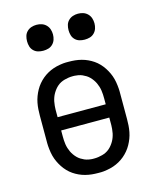

<svg xmlns="http://www.w3.org/2000/svg" viewBox="-112 -810 724 894"><g transform="rotate(-15 250.0 -362.5)"><path d="M250 8Q234 8 219 6.5Q204 5 188.5 1Q173 -3 159 -9.5Q145 -16 132.5 -24.5Q120 -33 109 -44.5Q98 -56 89.5 -69Q81 -82 74.5 -96Q68 -110 64 -125Q60 -140 58 -158Q56 -176 56 -187V-320Q56 -335 57 -350.5Q58 -366 61 -381.5Q64 -397 69.5 -411.5Q75 -426 82.5 -439.5Q90 -453 100 -465Q110 -477 122 -487Q134 -497 147.5 -504.5Q161 -512 175.5 -517Q190 -522 208 -525Q226 -528 237 -528H250Q266 -528 281 -526.5Q296 -525 311.5 -521Q327 -517 341 -510.5Q355 -504 367.5 -495.5Q380 -487 391 -475.5Q402 -464 410.5 -451Q419 -438 425.5 -424Q432 -410 436 -395Q440 -380 442 -362Q444 -344 444 -334V-200Q444 -185 443 -169.5Q442 -154 439 -138.5Q436 -123 430.5 -108.5Q425 -94 417.5 -80.5Q410 -67 400 -55Q390 -43 378 -33Q366 -23 352.5 -15.5Q339 -8 324.5 -3Q310 2 292 5Q274 8 264 8ZM366 -292V-320Q366 -330 365.5 -339.5Q365 -349 363.5 -359Q362 -369 359 -378.5Q356 -388 352 -396.5Q348 -405 342 -413.5Q336 -422 329 -429Q322 -436 314 -441Q306 -446 297 -450Q288 -454 276.5 -456Q265 -458 259 -458H250Q240 -458 230.5 -456.5Q221 -455 211.5 -452.5Q202 -450 193 -445.5Q184 -441 176.5 -434.5Q169 -428 163 -420.5Q157 -413 152 -404.5Q147 -396 143.5 -386.5Q140 -377 138 -367.5Q136 -358 135 -346.5Q134 -335 134 -329V-292ZM242 -62H250Q260 -62 269.5 -63.5Q279 -65 288.5 -67.5Q298 -70 307 -74.5Q316 -79 323.5 -85.5Q331 -92 337 -99.5Q343 -107 348 -115.5Q353 -124 356.5 -133.5Q360 -143 362 -152.5Q364 -162 365 -173.5Q366 -185 366 -192V-228H134V-200Q134 -190 134.5 -180.5Q135 -171 136.5 -161Q138 -151 141 -141.5Q144 -132 148 -123.5Q152 -115 158 -106.5Q164 -98 171 -91Q178 -84 186 -79Q194 -74 203 -70Q212 -66 223.5 -64Q235 -62 242 -62ZM350 -608Q337 -608 325 -611.5Q313 -615 304 -624Q295 -633 291.5 -645Q288 -657 288 -670Q288 -683 291.5 -695Q295 -707 304 -716Q313 -725 325 -729Q337 -733 350 -733Q363 -733 375 -729Q387 -725 396 -716Q405 -707 409 -695Q413 -683 413 -670Q413 -657 409 -645Q405 -633 396 -624Q387 -615 375 -611.5Q363 -608 350 -608ZM150 -608Q137 -608 125 -611.5Q113 -615 104 -624Q95 -633 91.5 -645Q88 -657 88 -670Q88 -683 91.5 -695Q95 -707 104 -716Q113 -725 125 -729Q137 -733 150 -733Q163 -733 175 -729Q187 -725 196 -716Q205 -707 209 -695Q213 -683 213 -670Q213 -657 209 -645Q205 -633 196 -624Q187 -615 175 -611.5Q163 -608 150 -608Z"/></g></svg>

Font: Iosevka MaddieWtf
Style: Regular
Weight: 400
Monospace: yes
Designer: Belleve Invis
Foundry: Belleve Invis
Version: Version 31.3.0; ttfautohint (v1.8.3)